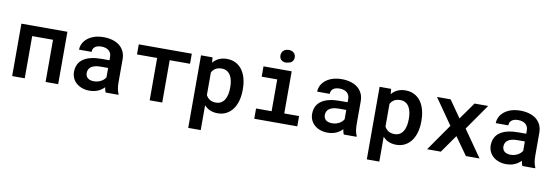

<svg xmlns="http://www.w3.org/2000/svg" viewBox="-63 -1217 5528 1906"><g transform="rotate(10 2700.5 -264.0)"><path d="M527.3 0V-528.3H63.5V0H190.4V-425.3H400.4V0Z M1005.9 0H1134.8V-8.3Q1124.5 -28.8 1119.4 -56.9Q1114.3 -85 1114.3 -124V-354.5Q1114.3 -400.4 1097.2 -434.8Q1080.1 -469.2 1050.8 -492.2Q1020.5 -515.1 980 -526.6Q939.5 -538.1 892.1 -538.1Q839.8 -538.1 799.1 -524.7Q758.3 -511.2 730 -488.3Q701.7 -465.3 686.8 -435.8Q671.9 -406.2 671.9 -373.5H798.3Q798.3 -388.2 803.2 -400.6Q808.1 -413.1 818.4 -421.9Q829.1 -431.6 845.9 -437Q862.8 -442.4 885.3 -442.4Q910.6 -442.4 929.9 -436Q949.2 -429.7 962.4 -418Q975.1 -406.7 981.4 -391.1Q987.8 -375.5 987.8 -355.5V-322.3H907.2Q849.6 -322.3 804.4 -311.8Q759.3 -301.3 728.5 -280.8Q694.8 -258.8 677.7 -225.1Q660.6 -191.4 660.6 -147.5Q660.6 -113.8 674.1 -84.7Q687.5 -55.7 711.9 -34.7Q735.8 -13.7 769.8 -2Q803.7 9.8 844.7 9.8Q869.6 9.8 891.6 4.9Q913.6 0 932.1 -8.3Q950.2 -16.6 965.3 -27.6Q980.5 -38.6 992.2 -51.3Q994.1 -36.6 997.6 -23.2Q1001 -9.8 1005.9 0ZM870.1 -89.8Q849.6 -89.8 834 -95Q818.4 -100.1 808.1 -108.4Q797.4 -117.7 792 -130.6Q786.6 -143.6 786.6 -158.7Q786.6 -177.2 793.7 -192.9Q800.8 -208.5 814.9 -219.7Q830.6 -231.9 855.5 -238.3Q880.4 -244.6 915.5 -244.6H987.8V-150.4Q981.4 -139.2 970.5 -128.2Q959.5 -117.2 944.3 -108.9Q929.2 -100.1 910.6 -95Q892.1 -89.8 870.1 -89.8Z M1781.2 -426.8V-528.3H1246.6V-426.8H1449.7V0H1576.2V-426.8Z M1874 203.1H2000V-46.9Q2009.8 -36.6 2020 -28.1Q2030.3 -19.5 2042 -12.7Q2061.5 -2 2084.5 3.9Q2107.4 9.8 2134.8 9.8Q2184.6 9.8 2223.1 -10.7Q2261.7 -31.2 2288.1 -67.4Q2314 -103 2327.6 -152.3Q2341.3 -201.7 2341.3 -258.8V-269.5Q2341.3 -329.1 2327.6 -378.7Q2314 -428.2 2287.6 -463.9Q2261.2 -499 2222.7 -518.6Q2184.1 -538.1 2133.8 -538.1Q2108.4 -538.1 2086.2 -532.7Q2064 -527.3 2045.9 -517.6Q2031.2 -509.8 2018.6 -499.3Q2005.9 -488.8 1995.1 -475.1L1990.2 -528.3H1874ZM2214.8 -269.5V-259.3Q2214.8 -225.1 2208.5 -194.8Q2202.1 -164.6 2188.5 -141.6Q2174.8 -118.7 2152.8 -105.2Q2130.9 -91.8 2100.6 -91.8Q2081.5 -91.8 2065.7 -95.9Q2049.8 -100.1 2038.1 -107.4Q2025.9 -115.2 2016.4 -126Q2006.8 -136.7 2000 -149.9V-377.4Q2007.3 -392.1 2017.6 -402.8Q2027.8 -413.6 2041 -421.4Q2052.7 -427.7 2067.4 -431.2Q2082 -434.6 2099.6 -434.6Q2130.4 -434.6 2152.1 -421.9Q2173.8 -409.2 2188 -386.7Q2201.7 -364.3 2208.3 -334Q2214.8 -303.7 2214.8 -269.5Z M2503.9 -528.3V-424.3H2660.6V-103.5H2503.9V0H2937.5V-103.5H2788.1V-528.3ZM2650.4 -664.1Q2650.4 -647.5 2657.7 -633.8Q2665 -620.1 2678.7 -612.8Q2692.4 -605 2706.8 -603.8Q2721.2 -602.5 2734.9 -607.4Q2763.7 -609.9 2779.5 -627.9Q2795.4 -646 2793.9 -672.4Q2792.5 -699.2 2773.7 -715.8Q2754.9 -732.4 2723.6 -732.4Q2707 -732.4 2693.6 -727.5Q2680.2 -722.7 2670.9 -713.9Q2661.1 -704.6 2655.8 -691.9Q2650.4 -679.2 2650.4 -664.1Z M3406.2 0H3535.2V-8.3Q3524.9 -28.8 3519.8 -56.9Q3514.6 -85 3514.6 -124V-354.5Q3514.6 -400.4 3497.6 -434.8Q3480.5 -469.2 3451.2 -492.2Q3420.9 -515.1 3380.4 -526.6Q3339.8 -538.1 3292.5 -538.1Q3240.2 -538.1 3199.5 -524.7Q3158.7 -511.2 3130.4 -488.3Q3102.1 -465.3 3087.2 -435.8Q3072.3 -406.2 3072.3 -373.5H3198.7Q3198.7 -388.2 3203.6 -400.6Q3208.5 -413.1 3218.8 -421.9Q3229.5 -431.6 3246.3 -437Q3263.2 -442.4 3285.6 -442.4Q3311 -442.4 3330.3 -436Q3349.6 -429.7 3362.8 -418Q3375.5 -406.7 3381.8 -391.1Q3388.2 -375.5 3388.2 -355.5V-322.3H3307.6Q3250 -322.3 3204.8 -311.8Q3159.7 -301.3 3128.9 -280.8Q3095.2 -258.8 3078.1 -225.1Q3061 -191.4 3061 -147.5Q3061 -113.8 3074.5 -84.7Q3087.9 -55.7 3112.3 -34.7Q3136.2 -13.7 3170.2 -2Q3204.1 9.8 3245.1 9.8Q3270 9.8 3292 4.9Q3314 0 3332.5 -8.3Q3350.6 -16.6 3365.7 -27.6Q3380.9 -38.6 3392.6 -51.3Q3394.5 -36.6 3397.9 -23.2Q3401.4 -9.8 3406.2 0ZM3270.5 -89.8Q3250 -89.8 3234.4 -95Q3218.8 -100.1 3208.5 -108.4Q3197.8 -117.7 3192.4 -130.6Q3187 -143.6 3187 -158.7Q3187 -177.2 3194.1 -192.9Q3201.2 -208.5 3215.3 -219.7Q3231 -231.9 3255.9 -238.3Q3280.8 -244.6 3315.9 -244.6H3388.2V-150.4Q3381.8 -139.2 3370.8 -128.2Q3359.9 -117.2 3344.7 -108.9Q3329.6 -100.1 3311 -95Q3292.5 -89.8 3270.5 -89.8Z M3674.3 203.1H3800.3V-46.9Q3810.1 -36.6 3820.3 -28.1Q3830.6 -19.5 3842.3 -12.7Q3861.8 -2 3884.8 3.9Q3907.7 9.8 3935.1 9.8Q3984.9 9.8 4023.4 -10.7Q4062 -31.2 4088.4 -67.4Q4114.3 -103 4127.9 -152.3Q4141.6 -201.7 4141.6 -258.8V-269.5Q4141.6 -329.1 4127.9 -378.7Q4114.3 -428.2 4087.9 -463.9Q4061.5 -499 4022.9 -518.6Q3984.4 -538.1 3934.1 -538.1Q3908.7 -538.1 3886.5 -532.7Q3864.3 -527.3 3846.2 -517.6Q3831.5 -509.8 3818.8 -499.3Q3806.2 -488.8 3795.4 -475.1L3790.5 -528.3H3674.3ZM4015.1 -269.5V-259.3Q4015.1 -225.1 4008.8 -194.8Q4002.4 -164.6 3988.8 -141.6Q3975.1 -118.7 3953.1 -105.2Q3931.2 -91.8 3900.9 -91.8Q3881.8 -91.8 3866 -95.9Q3850.1 -100.1 3838.4 -107.4Q3826.2 -115.2 3816.7 -126Q3807.1 -136.7 3800.3 -149.9V-377.4Q3807.6 -392.1 3817.9 -402.8Q3828.1 -413.6 3841.3 -421.4Q3853 -427.7 3867.7 -431.2Q3882.3 -434.6 3899.9 -434.6Q3930.7 -434.6 3952.4 -421.9Q3974.1 -409.2 3988.3 -386.7Q4002 -364.3 4008.5 -334Q4015.1 -303.7 4015.1 -269.5Z M4509.8 -356.9 4390.1 -528.3H4252.9L4433.6 -268.6L4246.1 0H4384.8L4510.3 -178.7L4637.2 0H4774.9L4587.4 -268.6L4768.6 -528.3H4631.3Z M5206.5 0H5335.4V-8.3Q5325.2 -28.8 5320.1 -56.9Q5314.9 -85 5314.9 -124V-354.5Q5314.9 -400.4 5297.9 -434.8Q5280.8 -469.2 5251.5 -492.2Q5221.2 -515.1 5180.7 -526.6Q5140.1 -538.1 5092.8 -538.1Q5040.5 -538.1 4999.8 -524.7Q4959 -511.2 4930.7 -488.3Q4902.3 -465.3 4887.5 -435.8Q4872.6 -406.2 4872.6 -373.5H4999Q4999 -388.2 5003.9 -400.6Q5008.8 -413.1 5019 -421.9Q5029.8 -431.6 5046.6 -437Q5063.5 -442.4 5085.9 -442.4Q5111.3 -442.4 5130.6 -436Q5149.9 -429.7 5163.1 -418Q5175.8 -406.7 5182.1 -391.1Q5188.5 -375.5 5188.5 -355.5V-322.3H5107.9Q5050.3 -322.3 5005.1 -311.8Q4960 -301.3 4929.2 -280.8Q4895.5 -258.8 4878.4 -225.1Q4861.3 -191.4 4861.3 -147.5Q4861.3 -113.8 4874.8 -84.7Q4888.2 -55.7 4912.6 -34.7Q4936.5 -13.7 4970.5 -2Q5004.4 9.8 5045.4 9.8Q5070.3 9.8 5092.3 4.9Q5114.3 0 5132.8 -8.3Q5150.9 -16.6 5166 -27.6Q5181.2 -38.6 5192.9 -51.3Q5194.8 -36.6 5198.2 -23.2Q5201.7 -9.8 5206.5 0ZM5070.8 -89.8Q5050.3 -89.8 5034.7 -95Q5019 -100.1 5008.8 -108.4Q4998 -117.7 4992.7 -130.6Q4987.3 -143.6 4987.3 -158.7Q4987.3 -177.2 4994.4 -192.9Q5001.5 -208.5 5015.6 -219.7Q5031.2 -231.9 5056.2 -238.3Q5081.1 -244.6 5116.2 -244.6H5188.5V-150.4Q5182.1 -139.2 5171.1 -128.2Q5160.2 -117.2 5145 -108.9Q5129.9 -100.1 5111.3 -95Q5092.8 -89.8 5070.8 -89.8Z"/></g></svg>

Font: Roboto Mono SemiBold
Style: Regular
Weight: 600
Monospace: yes
Designer: Google
Version: Version 3.000